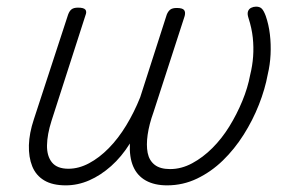

<svg xmlns="http://www.w3.org/2000/svg" viewBox="-20 -539 900 578"><path d="M178 19Q138 19 113 4Q88 -11 77 -38.5Q66 -66 67 -102Q68 -138 82 -180L185 -495Q189 -506 195.5 -511Q202 -516 215 -516Q232 -516 237 -510Q242 -504 237 -492L135 -175Q122 -134 121.5 -101.5Q121 -69 136.5 -50Q152 -31 186 -31Q217 -31 248 -47.5Q279 -64 307.5 -93Q336 -122 360 -161.5Q384 -201 402 -246L482 -495Q486 -505 492.5 -510Q499 -515 512 -515Q529 -515 534 -509Q539 -503 536 -491L442 -201Q429 -165 424.5 -133.5Q420 -102 424.5 -79Q429 -56 445.5 -43Q462 -30 492 -30Q526 -30 558.5 -47.5Q591 -65 619.5 -93.5Q648 -122 670.5 -158.5Q693 -195 709.5 -235Q726 -275 733 -313Q740 -341 742 -369Q744 -397 741 -425.5Q738 -454 728 -485Q724 -497 726.5 -504.5Q729 -512 736 -515.5Q743 -519 751 -519Q762 -519 768 -513Q774 -507 780 -491Q789 -465 792.5 -435.5Q796 -406 794.5 -375Q793 -344 786 -315Q778 -271 759.5 -224Q741 -177 713.5 -133.5Q686 -90 651 -56Q616 -22 573.5 -1.5Q531 19 483 19Q445 19 419 4.5Q393 -10 381 -38Q369 -66 371 -107Q346 -67 314.5 -39Q283 -11 248.5 4Q214 19 178 19Z"/></svg>

Font: Playwrite CU ExtraLight
Style: Regular
Weight: 250
Designer: Veronika Burian, José Scaglione
Foundry: TypeTogether
Version: Version 1.002